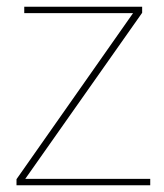

<svg xmlns="http://www.w3.org/2000/svg" viewBox="-20 -550 487 570"><path d="M29 0V-18L375 -511H52V-530H402V-512L55 -19H426V0Z"/></svg>

Font: Georama Thin
Style: Regular
Weight: 100
Designer: Jean-Baptiste Levee
Foundry: Production Type
Version: Version 1.000